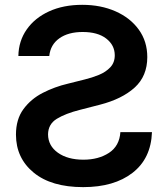

<svg xmlns="http://www.w3.org/2000/svg" viewBox="-20 -757 689 788"><path d="M182.2 -527.3Q187.1 -573.9 223.7 -599.8Q260.3 -625.7 319.2 -625.7Q381 -625.7 415.8 -598.9Q450.6 -572.1 451 -530.9Q451.3 -500.7 432.9 -481Q414.4 -461.3 385.8 -449.6Q357.2 -437.9 327.4 -430.8L259.2 -413.7Q204.5 -400.9 155.7 -375.9Q106.9 -350.9 76.2 -309.1Q45.5 -267.4 45.5 -204.2Q45.8 -108 118.3 -48.5Q190.7 11 321.4 11Q448.5 11 524.1 -47.8Q599.8 -106.5 603.7 -214.8H474.1Q470.2 -157.7 427.2 -129.6Q384.2 -101.6 322.4 -101.6Q257.8 -101.6 217.7 -130.1Q177.6 -158.7 177.2 -205.3Q177.6 -247.5 213.2 -269.4Q248.9 -291.2 307.9 -306.1L390.6 -327.4Q480.5 -350.5 532.5 -397.5Q584.5 -444.6 584.5 -522.7Q584.5 -587 549.7 -635.3Q514.9 -683.6 454.4 -710.4Q393.8 -737.2 317.5 -737.2Q240.1 -737.2 181.5 -710.4Q122.9 -683.6 89.7 -636.2Q56.5 -588.8 55.4 -527.3Z"/></svg>

Font: Inter UI Semi Bold
Style: Regular
Weight: 600
Designer: Rasmus Andersson
Foundry: rsms
Version: 3.2;8d6f07862